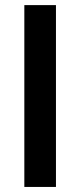

<svg xmlns="http://www.w3.org/2000/svg" viewBox="-20 -739 317 759"><path d="M201.2 -718.8V0H76.2V-718.8Z"/></svg>

Font: Min Sans SemiBold
Style: Regular
Weight: 600
Designer: Jinseong-Kim, NotoSansCJK, Nunito
Foundry: Jinseong-Kim
Version: Version 1.400;Glyphs 3.1.2 (3151)